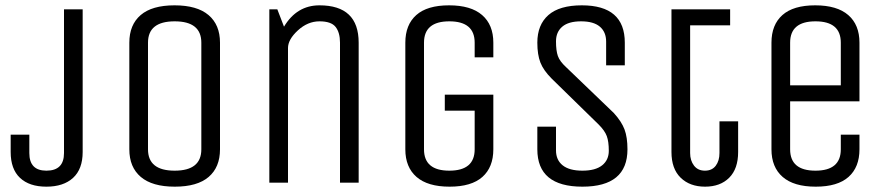

<svg xmlns="http://www.w3.org/2000/svg" viewBox="-20 -685 3328 720"><path d="M220 -650H290V-115Q290 -51 254 -18Q218 15 154 15Q90 15 55 -18Q20 -51 20 -115V-180H90V-111Q90 -45 154 -45Q220 -45 220 -111Z M805 -525V-125Q805 -58 762.5 -21.5Q720 15 635.5 15Q551 15 508 -21.5Q465 -58 465 -125V-525Q465 -592 507.5 -628.5Q550 -665 634.5 -665Q719 -665 762 -628.5Q805 -592 805 -525ZM735 -125V-525Q735 -605 635 -605Q535 -605 535 -525V-125Q535 -45 635 -45Q735 -45 735 -125Z M1060 0H990V-650H1020L1045 -585Q1093 -665 1178 -665Q1325 -665 1325 -525V0H1255V-525Q1255 -563 1238.5 -584Q1222 -605 1178 -605Q1134 -605 1097 -571Q1060 -537 1060 -505Z M1648 -270V-330H1830V-125Q1830 -58 1789 -21.5Q1748 15 1666 15Q1584 15 1542 -21.5Q1500 -58 1500 -125V-525Q1500 -592 1541 -628.5Q1582 -665 1664 -665Q1746 -665 1788 -628.5Q1830 -592 1830 -525V-470H1760V-525Q1760 -605 1665 -605Q1570 -605 1570 -525V-125Q1570 -45 1665 -45Q1760 -45 1760 -125V-270Z M2333 -125Q2333 15 2164 15Q1995 15 1995 -125V-210H2065V-121Q2065 -85 2090 -65Q2115 -45 2164 -45Q2213 -45 2238 -65Q2263 -85 2263 -119.5Q2263 -154 2255.5 -174.5Q2248 -195 2225 -218L2049 -390Q2018 -421 2006.5 -450.5Q1995 -480 1995 -525Q1995 -592 2036.5 -628.5Q2078 -665 2162 -665Q2323 -665 2323 -525V-440H2253V-529Q2253 -565 2229.5 -585Q2206 -605 2159 -605Q2112 -605 2088.5 -585Q2065 -565 2065 -530Q2065 -495 2072 -475Q2079 -455 2103 -433L2282 -261Q2311 -229 2322 -199.5Q2333 -170 2333 -125Z M2498 -650H2718V-590H2568V-111Q2568 -83 2582.5 -64Q2597 -45 2623.5 -45Q2650 -45 2664 -63.5Q2678 -82 2678 -111V-230H2748V-115Q2748 -52 2714.5 -18.5Q2681 15 2624 15Q2567 15 2532.5 -18.5Q2498 -52 2498 -115Z M3133 -125V-180H3203V-125Q3203 -58 3162 -21.5Q3121 15 3039 15Q2957 15 2915 -21.5Q2873 -58 2873 -125V-525Q2873 -592 2914 -628.5Q2955 -665 3037 -665Q3119 -665 3161 -628.5Q3203 -592 3203 -525V-305H2943V-125Q2943 -45 3038 -45Q3133 -45 3133 -125ZM2943 -525V-365H3133V-525Q3133 -605 3038 -605Q2943 -605 2943 -525Z"/></svg>

Font: Unica One
Style: Regular
Weight: 400
Designer: Eduardo Rodriguez Tunni
Foundry: Eduardo Rodriguez Tunni
Version: Version 1.001